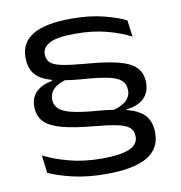

<svg xmlns="http://www.w3.org/2000/svg" viewBox="-80 -726 809 860"><g transform="rotate(-10 324.5 -296.0)"><path d="M394 -211Q441.5 -219.5 468.5 -239.8Q495.5 -260 495.5 -291Q495.5 -320 477.8 -336.8Q460 -353.5 418.8 -362.2Q377.5 -371 307.5 -376Q221.5 -382.5 168.8 -396.8Q116 -411 92.2 -439.2Q68.5 -467.5 68.5 -516V-517Q68.5 -584 125.5 -618Q182.5 -652 301 -652Q383 -652 445.2 -636.2Q507.5 -620.5 547 -601L557 -525Q511 -549.5 448 -566Q385 -582.5 307.5 -582.5Q223 -582.5 189.5 -564.5Q156 -546.5 156 -515.5Q156 -491.5 170.5 -477.2Q185 -463 223.5 -455.2Q262 -447.5 333 -441.5Q423 -434.5 477.2 -420.5Q531.5 -406.5 556.2 -380.5Q581 -354.5 581 -311Q581 -266.5 552.8 -240.2Q524.5 -214 474 -209V-189ZM254.5 -393Q202 -382.5 177.8 -361.8Q153.5 -341 153.5 -311Q153.5 -284.5 171 -267.8Q188.5 -251 229.5 -241Q270.5 -231 341 -225.5Q428.5 -218.5 481.5 -203.8Q534.5 -189 558.2 -160.2Q582 -131.5 582 -81.5Q582 -10.5 521 25Q460 60.5 335.5 60.5Q248.5 60.5 182 44.5Q115.5 28.5 74.5 9.5L64.5 -71.5Q113.5 -46.5 180.2 -28.8Q247 -11 328.5 -11Q411 -11 452 -28Q493 -45 493 -82.5Q493 -109 476.2 -123.5Q459.5 -138 420.8 -146Q382 -154 315.5 -160Q226 -168 171.8 -183Q117.5 -198 93.2 -224.2Q69 -250.5 69 -292.5V-293Q69 -334.5 95.2 -359.5Q121.5 -384.5 167.5 -392.5V-408.5Z"/></g></svg>

Font: Anek Latin Expanded
Style: Regular
Weight: 400
Width: 7
Designer: Yesha Goshar
Foundry: Ek Type
Version: Version 1.003